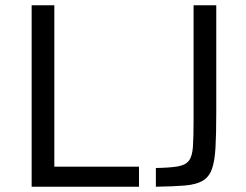

<svg xmlns="http://www.w3.org/2000/svg" viewBox="-20 -708 933 728"><path d="M100 0V-688H186V-76H507V0ZM571 0V-71Q625 -72 654 -77Q683 -82 696 -98.5Q709 -115 711.5 -151.5Q714 -188 714 -253V-688H800V-280Q800 -199 797 -147Q794 -95 783 -65.5Q772 -36 747.5 -22Q723 -8 680 -4.5Q637 -1 571 0Z"/></svg>

Font: Saira
Style: Regular
Weight: 400
Designer: Hector Gatti with collaboration of the Omnibus-Type team
Foundry: Omnibus-Type
Version: Version 1.100; ttfautohint (v1.8.3)